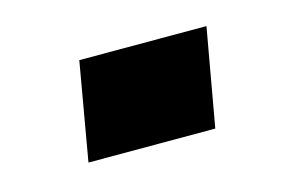

<svg xmlns="http://www.w3.org/2000/svg" viewBox="-38 -466 401 272"><g transform="rotate(-15 163.0 -330.0)"><path d="M90.5 -402 65.5 -258.5H251.5L277 -402Z"/></g></svg>

Font: Anybody ExtraExpanded
Style: Bold Italic
Weight: 700
Width: 8
Italic angle: -10°
Version: Version 1.113;gftools[0.9.25]